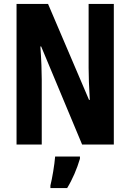

<svg xmlns="http://www.w3.org/2000/svg" viewBox="-20 -734 662 975"><path d="M558 0V-714H430V-389C430 -348 432 -294 436 -227H432L224 -714H64V0H192V-331C192 -372 190 -428 185 -498H189L397 0ZM386 72V61H260C257 101 245 173 236 208V221H321C348 177 371 123 386 72Z"/></svg>

Font: Noto Sans Devanagari ExtraCondensed
Style: Bold
Weight: 700
Width: 2
Designer: Jelle Bosma - Monotype Design Team
Foundry: Monotype Imaging Inc.
Version: Version 2.004